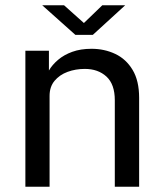

<svg xmlns="http://www.w3.org/2000/svg" viewBox="-20 -710 617 730"><path d="M76.5 0V-517H166V-442Q178.5 -463.5 200.8 -482.5Q223 -501.5 254.8 -513Q286.5 -524.5 328 -524.5Q377 -524.5 418.2 -505Q459.5 -485.5 484.2 -444.2Q509 -403 509 -338V0H416.5V-329Q416.5 -389.5 384.8 -418.8Q353 -448 302.5 -448Q267.5 -448 237 -436.8Q206.5 -425.5 187.5 -402.8Q168.5 -380 168.5 -345.5V0ZM266.5 -577.5 140.5 -690H223.5L299 -622.5L369 -690H456L333 -577.5Z"/></svg>

Font: Public Sans Thin
Style: Regular
Weight: 400
Version: Version 2.001